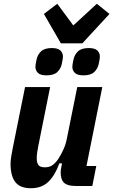

<svg xmlns="http://www.w3.org/2000/svg" viewBox="-20 -987 601 1019"><path d="M246 -525 183 -211Q180 -195 177.5 -179Q175 -163 175 -148Q175 -122 184.5 -110.5Q194 -99 218 -99Q243 -99 259.5 -111Q276 -123 291 -146Q305 -168 317 -194.5Q329 -221 335 -252L390 -525H523L439 -106H491L470 0H380Q338 0 320 -17Q302 -34 302 -72Q302 -79 303 -87Q304 -95 306 -103L309 -120H295Q272 -56 236.5 -22Q201 12 144 12Q87 12 61.5 -20.5Q36 -53 36 -118Q36 -135 40 -159Q44 -183 47 -198L113 -525ZM303 -757 213 -913 284 -967 369 -852 494 -967 561 -913 417 -757ZM227 -587Q195 -587 181.5 -600Q168 -613 168 -632Q168 -637 169 -645Q170 -653 174 -671Q179 -696 197.5 -714Q216 -732 255 -732Q287 -732 300.5 -719Q314 -706 314 -687Q314 -682 313 -674Q312 -666 308 -648Q303 -623 284.5 -605Q266 -587 227 -587ZM423 -587Q391 -587 377.5 -600Q364 -613 364 -632Q364 -637 365 -645Q366 -653 370 -671Q375 -696 393.5 -714Q412 -732 451 -732Q483 -732 496.5 -719Q510 -706 510 -687Q510 -682 509 -674Q508 -666 504 -648Q499 -623 480.5 -605Q462 -587 423 -587Z"/></svg>

Font: IBM Plex Sans Cond
Style: Bold Italic
Weight: 700
Width: 3
Italic angle: -11°
Designer: Mike Abbink, Paul van der Laan, Pieter van Rosmalen
Foundry: Bold Monday
Version: Version 1.3